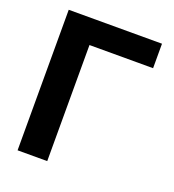

<svg xmlns="http://www.w3.org/2000/svg" viewBox="-133 -831 847 934"><g transform="rotate(20 291.0 -364.0)"><path d="M546.1 -727.5V-600.8H216.8V0H63.3V-727.5Z"/></g></svg>

Font: Inter
Style: Regular
Weight: 400
Designer: Rasmus Andersson
Foundry: rsms
Version: Version 4.000;git-8c9346024